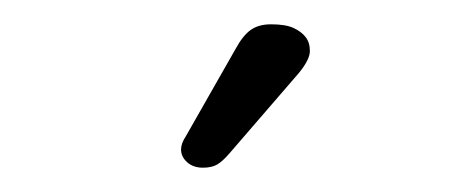

<svg xmlns="http://www.w3.org/2000/svg" viewBox="-20 -593 373 158"><path d="M235 -551Q235 -558 231.5 -562.5Q228 -567 221.5 -570Q215 -573 203 -573Q193 -573 186.5 -568.5Q180 -564 174 -553L133 -481Q129 -475 129 -470Q129 -464 134 -459.5Q139 -455 147 -455Q154 -455 158.5 -457.5Q163 -460 169 -467L226 -533Q235 -544 235 -551Z"/></svg>

Font: Beiruti Light
Style: Regular
Weight: 300
Designer: Arlette Boutros
Foundry: Boutros
Version: Version 1.41